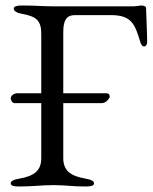

<svg xmlns="http://www.w3.org/2000/svg" viewBox="-20 -673 557 698"><path d="M33 -298H130V-98C130 -51 102 -33 52 -24C29 -20 19 -15 19 -6C19 2 31 5 48 5C102 5 126 0 176 0C222 0 239 5 293 5C310 5 322 2 322 -6C322 -15 312 -20 289 -24C239 -33 210 -51 210 -98V-298H348C363 -298 372 -307 379 -320C379 -328 376 -334 366 -334H210V-556C210 -598 221 -618 252 -618H384C459 -618 471 -584 490 -520C492 -513 497 -504 504 -504C510 -504 515 -512 515 -518C515 -553 512 -603 511 -644C511 -651 500 -653 493 -653C491 -653 472 -650 467 -650H177C131 -650 113 -653 59 -653C42 -653 30 -650 30 -642C30 -633 40 -626 63 -622C113 -613 130 -597 130 -550V-334H43C31 -334 19 -325 19 -316C19 -310 24 -298 33 -298Z"/></svg>

Font: EB Garamond
Style: Regular
Weight: 400
Designer: Georg Duffner and Octavio Pardo
Foundry: Georg Duffner
Version: Version 1.000;PS 001.000;hotconv 1.0.88;makeotf.lib2.5.64775